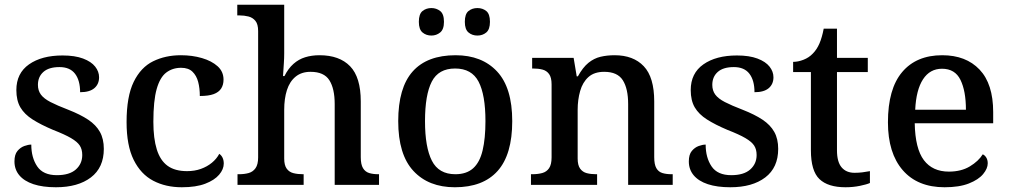

<svg xmlns="http://www.w3.org/2000/svg" viewBox="-20 -780 4258 810"><path d="M216 10Q160 10 121 -3Q82 -16 61.5 -40.5Q41 -65 41 -99Q41 -128 53.5 -143Q66 -158 82.5 -164Q99 -170 112 -170Q112 -115 137 -78Q162 -41 220 -41Q273 -41 300 -65Q327 -89 327 -126Q327 -150 316.5 -166Q306 -182 279.5 -197.5Q253 -213 204 -232Q152 -254 117.5 -276Q83 -298 66 -327Q49 -356 49 -400Q49 -471 102.5 -508.5Q156 -546 244 -546Q296 -546 330.5 -533Q365 -520 381.5 -499Q398 -478 398 -454Q398 -425 378 -408Q358 -391 318 -391Q318 -441 296.5 -469Q275 -497 231 -497Q186 -497 163 -476.5Q140 -456 140 -422Q140 -398 152.5 -381Q165 -364 193 -349.5Q221 -335 268 -317Q319 -297 352 -275Q385 -253 401.5 -223.5Q418 -194 418 -152Q418 -73 363.5 -31.5Q309 10 216 10Z M747 10Q679 10 626.5 -17.5Q574 -45 544 -105.5Q514 -166 514 -265Q514 -373 544 -434.5Q574 -496 626 -521.5Q678 -547 743 -547Q791 -547 832 -535Q873 -523 898 -500.5Q923 -478 923 -444Q923 -422 913 -406.5Q903 -391 881.5 -383Q860 -375 823 -375Q823 -408 816 -434.5Q809 -461 792 -477.5Q775 -494 744 -494Q708 -494 681.5 -474Q655 -454 641 -404.5Q627 -355 627 -266Q627 -196 641.5 -149.5Q656 -103 687 -80.5Q718 -58 769 -58Q801 -58 827.5 -67.5Q854 -77 874 -93.5Q894 -110 905 -131Q914 -125 919 -114.5Q924 -104 924 -90Q924 -66 904.5 -43Q885 -20 846 -5Q807 10 747 10Z M982 0V-45H988Q1011 -45 1029 -50Q1047 -55 1058 -70.5Q1069 -86 1069 -116V-649Q1069 -678 1057.5 -692Q1046 -706 1028 -710.5Q1010 -715 990 -715H981V-760H1179V-555Q1179 -535 1177.5 -513Q1176 -491 1175 -475Q1174 -459 1174 -459H1180Q1196 -491 1218 -510.5Q1240 -530 1267.5 -538.5Q1295 -547 1328 -547Q1412 -547 1457 -500.5Q1502 -454 1502 -352V-117Q1502 -86 1511.5 -70.5Q1521 -55 1537.5 -50Q1554 -45 1576 -45H1579V0H1392V-341Q1392 -406 1369.5 -441.5Q1347 -477 1290 -477Q1252 -477 1227 -456.5Q1202 -436 1190.5 -400Q1179 -364 1179 -317V-111Q1179 -83 1189.5 -68.5Q1200 -54 1218 -49.5Q1236 -45 1258 -45H1261V0Z M1899 10Q1788 10 1724 -59Q1660 -128 1660 -269Q1660 -410 1721 -478.5Q1782 -547 1902 -547Q2013 -547 2077 -478.5Q2141 -410 2141 -269Q2141 -128 2079.5 -59Q2018 10 1899 10ZM1901 -45Q1948 -45 1976 -70Q2004 -95 2016 -145.5Q2028 -196 2028 -269Q2028 -380 1999 -435.5Q1970 -491 1900 -491Q1830 -491 1801.5 -435.5Q1773 -380 1773 -269Q1773 -159 1802 -102Q1831 -45 1901 -45ZM1994 -630Q1972 -630 1956.5 -643Q1941 -656 1941 -688Q1941 -721 1956.5 -733.5Q1972 -746 1994 -746Q2016 -746 2031.5 -733.5Q2047 -721 2047 -688Q2047 -656 2031.5 -643Q2016 -630 1994 -630ZM1800 -630Q1778 -630 1762.5 -643Q1747 -656 1747 -688Q1747 -721 1762.5 -733.5Q1778 -746 1800 -746Q1821 -746 1837 -733.5Q1853 -721 1853 -688Q1853 -656 1837 -643Q1821 -630 1800 -630Z M2220 0V-45H2226Q2249 -45 2267.5 -50Q2286 -55 2296.5 -70.5Q2307 -86 2307 -116V-424Q2307 -453 2296.5 -467.5Q2286 -482 2268.5 -486.5Q2251 -491 2229 -491H2225V-536H2400L2413 -458H2418Q2439 -496 2462.5 -515Q2486 -534 2513.5 -540.5Q2541 -547 2573 -547Q2652 -547 2696 -500.5Q2740 -454 2740 -352V-117Q2740 -86 2749 -70.5Q2758 -55 2774.5 -50Q2791 -45 2813 -45H2818V0H2630V-341Q2630 -406 2607.5 -441.5Q2585 -477 2529 -477Q2487 -477 2462.5 -455Q2438 -433 2427.5 -396Q2417 -359 2417 -317V-111Q2417 -83 2427.5 -68.5Q2438 -54 2455.5 -49.5Q2473 -45 2495 -45H2499V0Z M3061 10Q3005 10 2966 -3Q2927 -16 2906.5 -40.5Q2886 -65 2886 -99Q2886 -128 2898.5 -143Q2911 -158 2927.5 -164Q2944 -170 2957 -170Q2957 -115 2982 -78Q3007 -41 3065 -41Q3118 -41 3145 -65Q3172 -89 3172 -126Q3172 -150 3161.5 -166Q3151 -182 3124.5 -197.5Q3098 -213 3049 -232Q2997 -254 2962.5 -276Q2928 -298 2911 -327Q2894 -356 2894 -400Q2894 -471 2947.5 -508.5Q3001 -546 3089 -546Q3141 -546 3175.5 -533Q3210 -520 3226.5 -499Q3243 -478 3243 -454Q3243 -425 3223 -408Q3203 -391 3163 -391Q3163 -441 3141.5 -469Q3120 -497 3076 -497Q3031 -497 3008 -476.5Q2985 -456 2985 -422Q2985 -398 2997.5 -381Q3010 -364 3038 -349.5Q3066 -335 3113 -317Q3164 -297 3197 -275Q3230 -253 3246.5 -223.5Q3263 -194 3263 -152Q3263 -73 3208.5 -31.5Q3154 10 3061 10Z M3547 10Q3473 10 3437 -24.5Q3401 -59 3401 -146V-476H3326V-519Q3347 -519 3370 -528Q3393 -537 3409 -554Q3426 -571 3437 -596.5Q3448 -622 3455 -659H3511V-536H3641V-476H3511V-146Q3511 -97 3530.5 -74Q3550 -51 3585 -51Q3603 -51 3618.5 -53Q3634 -55 3650 -58V-8Q3637 -2 3608 4Q3579 10 3547 10Z M3965 10Q3851 10 3788.5 -62Q3726 -134 3726 -264Q3726 -405 3786 -476Q3846 -547 3955 -547Q4055 -547 4112.5 -486.5Q4170 -426 4170 -307V-260H3839Q3841 -153 3877.5 -104.5Q3914 -56 3983 -56Q4035 -56 4071.5 -78Q4108 -100 4126 -129Q4135 -125 4141 -115Q4147 -105 4147 -91Q4147 -69 4127.5 -45.5Q4108 -22 4067.5 -6Q4027 10 3965 10ZM4055 -317Q4055 -396 4032 -443Q4009 -490 3954 -490Q3903 -490 3874 -445.5Q3845 -401 3841 -317Z"/></svg>

Font: Noto Serif Thai Medium
Style: Regular
Weight: 500
Version: Version 2.001